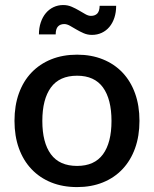

<svg xmlns="http://www.w3.org/2000/svg" viewBox="-20 -735 611 762"><path d="M286 -518Q342.5 -518 388.2 -499.5Q434 -481 466.2 -447Q498.5 -413 516 -364.5Q533.5 -316 533.5 -255.5Q533.5 -195 516 -146.5Q498.5 -98 466.2 -63.8Q434 -29.5 388.2 -11Q342.5 7.5 286 7.5Q229 7.5 183.2 -11Q137.5 -29.5 105 -63.8Q72.5 -98 55 -146.5Q37.5 -195 37.5 -255.5Q37.5 -316 55 -364.5Q72.5 -413 105 -447Q137.5 -481 183.2 -499.5Q229 -518 286 -518ZM286 -76.5Q355 -76.5 388.8 -122.8Q422.5 -169 422.5 -255Q422.5 -341 388.8 -387.8Q355 -434.5 286 -434.5Q216 -434.5 182 -387.8Q148 -341 148 -255Q148 -169 182 -122.8Q216 -76.5 286 -76.5ZM341 -672Q357 -672 366 -681.2Q375 -690.5 375.5 -712H441Q441 -686 434 -664.8Q427 -643.5 414.2 -628.2Q401.5 -613 383.8 -604.8Q366 -596.5 345 -596.5Q327.5 -596.5 312 -603.2Q296.5 -610 283 -618Q269.5 -626 257.5 -632.8Q245.5 -639.5 235 -639.5Q219 -639.5 210 -629.8Q201 -620 201 -598.5H134.5Q134.5 -624.5 141.8 -646Q149 -667.5 161.8 -682.8Q174.5 -698 192.2 -706.5Q210 -715 231 -715Q249 -715 264.5 -708.2Q280 -701.5 293.5 -693.5Q307 -685.5 318.8 -678.8Q330.5 -672 341 -672Z"/></svg>

Font: Lato SemiBold
Style: Regular
Weight: 600
Designer: Lukasz Dziedzic with Adam Twardoch and Botio Nikoltchev
Foundry: tyPoland Lukasz Dziedzic
Version: Version 2.015; 2015-08-06; http://www.latofonts.com/